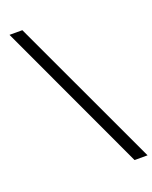

<svg xmlns="http://www.w3.org/2000/svg" viewBox="-164 -789 858 1082"><g transform="rotate(-20 264.5 -248.0)"><path d="M451 204 30 -700H107L529 204Z"/></g></svg>

Font: Red Hat Display VF
Style: Regular
Weight: 300
Designer: Pentagram, MCKL
Foundry: Pentagram, MCKL
Version: Version 1.023